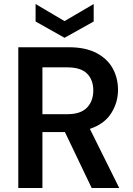

<svg xmlns="http://www.w3.org/2000/svg" viewBox="-20 -935 660 955"><path d="M71 0V-700H322Q405 -700 459.5 -671.5Q514 -643 540.5 -595Q567 -547 567 -488Q567 -425 533 -371.5Q499 -318 427 -294L573 0H436L303 -278H191V0ZM191 -367H314Q381 -367 412.5 -399.5Q444 -432 444 -485Q444 -538 413 -569Q382 -600 314 -600H191ZM301 -747 157 -828V-915L301 -830L446 -915V-828Z"/></svg>

Font: DM Sans SemiBold
Style: Regular
Weight: 600
Designer: Colophon Foundry, Jonny Pinhorn
Foundry: Colophon Foundry
Version: Version 4.004; ttfautohint (v1.8.4.7-5d5b)